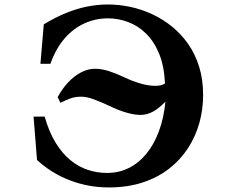

<svg xmlns="http://www.w3.org/2000/svg" viewBox="-20 -803 1040 846"><path d="M456.1 -783.2Q504.4 -783.2 554 -772.7Q603.5 -762.2 650.4 -740.5Q697.3 -718.8 737.8 -686Q778.3 -653.3 809.3 -608.9Q840.3 -564.5 857.7 -508.3Q875 -452.1 875 -383.8Q875 -320.8 858.4 -261.2Q841.8 -201.7 808.3 -150.1Q774.9 -98.6 725.1 -59.8Q675.3 -21 608.6 1Q542 22.9 459 22.9Q370.6 22.9 288.8 -8.1Q207 -39.1 143.1 -98.1L127.9 -289.1H176.8Q196.3 -220.7 225.6 -173.3Q254.9 -126 291 -96.7Q327.1 -67.4 367.9 -54.2Q408.7 -41 451.2 -41Q503.4 -41 547.4 -62.7Q591.3 -84.5 625 -125.5Q658.7 -166.5 680.2 -224.6Q701.7 -282.7 709 -355Q678.2 -323.7 653.8 -311Q629.4 -298.3 606 -296.9Q579.1 -295.4 544.7 -304.7Q510.3 -314 480 -328.1Q431.2 -351.1 397 -364Q362.8 -377 336.9 -377Q310.1 -377 288.6 -368.7Q267.1 -360.4 246.1 -350.1L233.9 -375Q253.4 -411.1 279.5 -439.2Q305.7 -467.3 336.2 -483.6Q366.7 -500 398.9 -500Q427.7 -500 460.4 -489.5Q493.2 -479 528.8 -461.9Q563.5 -445.3 598.6 -435.1Q633.8 -424.8 665 -424.8Q680.2 -424.8 689.7 -427.5Q699.2 -430.2 707 -435.1Q703.6 -511.2 681.4 -565.7Q659.2 -620.1 623.8 -654.8Q588.4 -689.5 544.9 -705.8Q501.5 -722.2 455.1 -722.2Q401.9 -722.2 353 -700.4Q304.2 -678.7 265.4 -634.5Q226.6 -590.3 202.1 -522H158.2L172.9 -695.8Q225.1 -727.1 272 -746.1Q318.8 -765.1 364.3 -774.2Q409.7 -783.2 456.1 -783.2Z"/></svg>

Font: BIZ UDMincho
Style: Bold
Weight: 700
Monospace: yes
Designer: TypeBank Co., Ltd.
Foundry: Morisawa Inc.
Version: Version 1.06